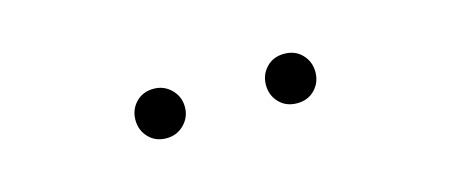

<svg xmlns="http://www.w3.org/2000/svg" viewBox="-24 -833 634 270"><g transform="rotate(-15 293.0 -698.0)"><path d="M198 -662Q213 -662 223.5 -672.5Q234 -683 234 -698Q234 -713 223.5 -723.5Q213 -734 198 -734Q182 -734 172 -723.5Q162 -713 162 -698Q162 -683 172 -672.5Q182 -662 198 -662ZM388 -662Q404 -662 414 -672.5Q424 -683 424 -698Q424 -713 414 -723.5Q404 -734 388 -734Q372 -734 362 -723.5Q352 -713 352 -698Q352 -683 362 -672.5Q372 -662 388 -662Z"/></g></svg>

Font: Spoqa Han Sans Neo Thin
Style: Regular
Weight: 100
Designer: [Spoqa Han Sans Neo] Dong-huui Kim  Younghwa Kang  Yujin Lee  [Noto Sans] Ryoko NISHIZUKA  (kana & ideographs); Paul D. 
Foundry: Spoqa (http://www.spoqa-han-sans.com)
Version: Version 1.100;hotconv 1.0.109;makeotfexe 2.5.65596